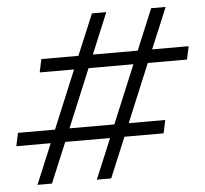

<svg xmlns="http://www.w3.org/2000/svg" viewBox="-49 -707 811 759"><g transform="rotate(-5 356.5 -328.0)"><path d="M69.5 0Q86.5 -40.5 102.2 -78.5Q118 -116.5 136 -159.5H-0.5L10.5 -211.5H157.5L252.5 -440L253.5 -442H117L128 -494H275Q294 -539 310 -577.2Q326 -615.5 343 -656.5H400Q383 -616 367.2 -577.8Q351.5 -539.5 332.5 -494H510.5Q529 -539 545 -577.2Q561 -615.5 578 -656.5H635.5Q618.5 -616 602.8 -577.8Q587 -539.5 567.5 -494H712.5L701.5 -442H546L545 -440L450 -211.5H595L584 -159.5H428.5Q410.5 -116.5 395 -79Q379.5 -41.5 362 0H305Q322 -40.5 337.8 -78.5Q353.5 -116.5 371.5 -159.5H193.5Q175.5 -116.5 159.8 -78.8Q144 -41 127 0ZM310 -440 215 -211.5H393L488 -440L489 -442H311Z"/></g></svg>

Font: Commissioner Light
Style: Italic
Weight: 300
Italic angle: -12°
Designer: Kostas Bartsokas
Foundry: Kostas Bartsokas
Version: Version 1.000; ttfautohint (v1.8.3)